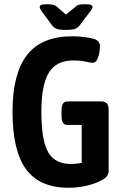

<svg xmlns="http://www.w3.org/2000/svg" viewBox="-20 -878 570 905"><path d="M303 7Q167 7 103 -80Q39 -167 39 -352Q39 -531 107.5 -619Q176 -707 321 -707Q352 -707 381 -703Q410 -699 425 -694Q451 -685 451 -660Q451 -644 447.5 -626Q444 -608 436.5 -595Q429 -582 418 -582Q407 -582 384 -587.5Q361 -593 325 -593Q246 -593 210.5 -536Q175 -479 175 -351Q175 -261 189 -207Q203 -153 234 -129Q265 -105 316 -105Q337 -105 365 -110V-289H297Q270 -289 270 -332V-357Q270 -400 297 -400H457Q492 -400 492 -363V-72Q492 -47 464 -31Q435 -14 392 -3.5Q349 7 303 7ZM381 -858Q402 -858 409 -854.5Q416 -851 416 -845Q416 -841 412.5 -834.5Q409 -828 399 -816L356 -759Q346 -746 333 -741.5Q320 -737 291 -737Q262 -737 248.5 -741.5Q235 -746 225 -759L183 -816Q167 -837 167 -845Q167 -851 173 -854.5Q179 -858 200 -858Q213 -858 225 -856.5Q237 -855 246 -848L291 -809L338 -848Q346 -855 357 -856.5Q368 -858 381 -858Z"/></svg>

Font: Asap Condensed SemiBold
Style: Regular
Weight: 600
Width: 3
Designer: Pablo Cosgaya
Foundry: Omnibus-Type
Version: Version 3.001; ttfautohint (v1.8.4.7-5d5b)